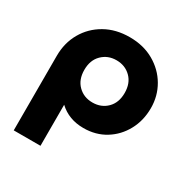

<svg xmlns="http://www.w3.org/2000/svg" viewBox="-167 -666 986 1017"><g transform="rotate(30 325.5 -157.5)"><path d="M53 210V-245.5Q53 -325 89.2 -388.2Q125.5 -451.5 190 -488.2Q254.5 -525 339.5 -525Q424 -525 488 -488.2Q552 -451.5 587.8 -390.2Q623.5 -329 623.5 -255Q623.5 -179 590.2 -117.8Q557 -56.5 499 -20.8Q441 15 366 15Q276.5 15 216.5 -41V210ZM339.5 -126Q393 -126 428 -160.8Q463 -195.5 463 -255Q463 -314.5 427.8 -349.2Q392.5 -384 339.5 -384Q287 -384 251.8 -349.2Q216.5 -314.5 216.5 -255Q216.5 -195.5 251.5 -160.8Q286.5 -126 339.5 -126Z"/></g></svg>

Font: Geologica
Style: Bold
Weight: 700
Designer: Sindre Bremnes, Frode Helland
Foundry: Monokrom Skriftforlag AS
Version: Version 1.010; ttfautohint (v1.8.4.7-5d5b);gftools[0.9.28]